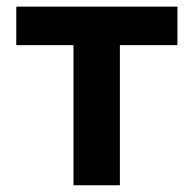

<svg xmlns="http://www.w3.org/2000/svg" viewBox="-20 -550 575 570"><path d="M28.3 -530.3H506.8V-416H335.9V0H198.2V-416H28.3Z"/></svg>

Font: WEMIX Pretendard
Style: Bold
Weight: 700
Designer: Base glyphs from Inter by Rasmus Andersson; Hangeul glyphs from Noto Sans CJK(Source Han Sans) by Jang Soo-young and Kan
Foundry: Kil Hyung-jin
Version: Version 1.000